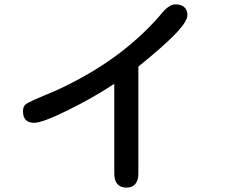

<svg xmlns="http://www.w3.org/2000/svg" viewBox="-20 -773 1040 877"><path d="M557 84Q530 84 516 67.5Q502 51 502 21V-390Q403 -325 288 -268.5Q173 -212 136 -212Q85 -212 85 -265Q85 -287 98 -297Q111 -308 237 -360Q532 -495 712 -704Q750 -753 781 -753Q808 -753 822 -740Q836 -727 836 -704Q836 -675 780.5 -617.5Q725 -560 612 -469V21Q612 51 598 67.5Q584 84 557 84Z"/></svg>

Font: 寒蝉全圆体 Bold
Style: Regular
Weight: 700
Designer: Warren2060
      Designed by Motoya company      

      [Varela Round]
      Joe Prince(Latin component); Avraham Cornf
Foundry: ChillType
Version: Version 3.200